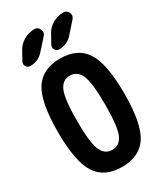

<svg xmlns="http://www.w3.org/2000/svg" viewBox="-239 -1057 977 1152"><g transform="rotate(-30 250.0 -480.5)"><path d="M275.4 -790Q256.8 -790 247.6 -805.7Q238.3 -821.3 247.1 -837.9L279.3 -896.5Q297.9 -930.7 332 -950.2Q366.2 -969.7 405.3 -969.7Q429.7 -969.7 439.9 -946.8Q450.2 -923.8 433.6 -906.2L367.2 -831.1Q331.1 -790 275.4 -790ZM205.1 -969.7Q229.5 -969.7 239.7 -946.8Q250 -923.8 234.4 -906.2L167 -831.1Q130.9 -790 75.2 -790Q56.6 -790 47.4 -805.7Q38.1 -821.3 46.9 -837.9L79.1 -896.5Q97.7 -930.7 131.8 -950.2Q166 -969.7 205.1 -969.7ZM175.3 -161.6Q198.2 -108.4 250 -108.4Q301.8 -108.4 324.7 -161.6Q347.7 -214.8 347.7 -364.7Q347.7 -514.6 324.7 -568.4Q301.8 -622.1 250 -622.1Q198.2 -622.1 175.3 -568.4Q152.3 -514.6 152.3 -364.7Q152.3 -214.8 175.3 -161.6ZM74.2 -656.2Q128.9 -740.2 250 -740.2Q371.1 -740.2 425.8 -656.2Q480.5 -572.3 480.5 -365.2Q480.5 -158.2 425.8 -74.2Q371.1 9.8 250 9.8Q128.9 9.8 74.2 -74.2Q19.5 -158.2 19.5 -365.2Q19.5 -572.3 74.2 -656.2Z"/></g></svg>

Font: Rounded-X Mgen+ 2m bold
Style: Bold
Weight: 700
Designer: [Source Han Sans]
Ryoko NISHIZUKA  (kana & ideographs); Paul D. Hunt (Latin, Greek & Cyrillic); Wenlong ZHANG  (bopomofo
Version: Version 1.059.20150602